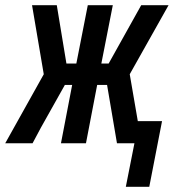

<svg xmlns="http://www.w3.org/2000/svg" viewBox="-70 -550 667 737"><path d="M413 167 446 0H379L341 -224H303L260 0H164L207 -224H179L87 -60L55 0H-50L98 -265L53 -530H148L185 -306H223L267 -530H363L319 -306H347L472 -530H577L428 -265L459 -85H552L503 167Z"/></svg>

Font: Lode Dark Term
Style: Bold Italic
Weight: 700
Italic angle: -11°
Monospace: yes
Designer: Belleve Invis
Foundry: Belleve Invis
Version: Version 29.2.0